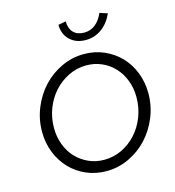

<svg xmlns="http://www.w3.org/2000/svg" viewBox="-133 -1042 1061 1165"><g transform="rotate(-15 397.5 -460.0)"><path d="M75 0ZM759 -380Q759 -301 729.5 -229.5Q700 -158 650.5 -105Q601 -52 534 -20.5Q467 11 392 11Q325 11 266.5 -14.5Q208 -40 166 -84Q124 -128 99.5 -189Q75 -250 75 -320Q75 -399 104.5 -470.5Q134 -542 183.5 -595Q233 -648 300 -679.5Q367 -711 442 -711Q510 -711 568 -685.5Q626 -660 668.5 -616Q711 -572 735 -511Q759 -450 759 -380ZM683 -376Q683 -433 664.5 -481.5Q646 -530 613 -565.5Q580 -601 535 -621Q490 -641 438 -641Q379 -641 326.5 -615.5Q274 -590 235 -547Q196 -504 173.5 -446.5Q151 -389 151 -324Q151 -268 169.5 -219Q188 -170 221 -135Q254 -100 299 -79.5Q344 -59 397 -59Q456 -59 508 -84Q560 -109 599 -152Q638 -195 660.5 -253Q683 -311 683 -376ZM479 -836Q518 -836 548.5 -859.5Q579 -883 598 -928L647 -912Q622 -855 577.5 -822.5Q533 -790 477 -790Q416 -790 378 -826Q340 -862 339 -922L387 -931Q388 -885 412 -860.5Q436 -836 479 -836Z"/></g></svg>

Font: Red Hat Text
Style: Italic
Weight: 400
Italic angle: -12°
Designer: Pentagram / MCKL
Foundry: Pentagram / MCKL
Version: Version 1.005; Red Hat Text Italic